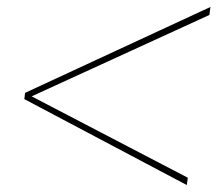

<svg xmlns="http://www.w3.org/2000/svg" viewBox="-20 -666 640 552"><path d="M517 -134 50 -381 52 -399 585 -646 582 -623 71 -389 520 -155Z"/></svg>

Font: Tanohe Sans Thin
Style: Italic
Weight: 100
Designer: Village Type and Design LLC & Cristiano Sobral
Foundry: Cooper Hewitt Smithsonian Design Museum
Version: Version 1.00;September 29, 2021;FontCreator 13.0.0.2655 64-b